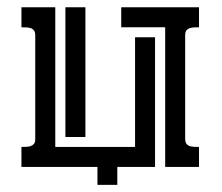

<svg xmlns="http://www.w3.org/2000/svg" viewBox="-20 -460 611 529"><path d="M248.5 0H39.1V-55.2Q44.9 -55.2 51.8 -55.4Q58.6 -55.7 64.2 -57.4Q69.8 -59.1 73.5 -63.5Q77.1 -67.9 77.1 -76.7V-362.8Q77.1 -371.6 73.5 -376.2Q69.8 -380.9 64.2 -382.6Q58.6 -384.3 52 -384.5Q45.4 -384.8 39.1 -384.8V-439.9H132.3V-55.2H352.1V-357.4H407.2V0H303.2V49.3H248.5ZM528.3 0H435.1V-384.8H314V-439.9H528.3V-384.8Q522.5 -384.8 515.6 -384.5Q508.8 -384.3 503.2 -382.6Q497.6 -380.9 493.9 -376.5Q490.2 -372.1 490.2 -363.3V-77.1Q490.2 -68.4 493.9 -63.7Q497.6 -59.1 503.2 -57.4Q508.8 -55.7 515.4 -55.4Q522 -55.2 528.3 -55.2ZM215.3 -439.9V-82.5H160.2V-439.9Z"/></svg>

Font: Isar CAT
Style: Regular
Weight: 400
Designer: Digitized by Peter Wiegel
Foundry: CAT-Fonts, Peter Wiegel
Version: Version 1.000; ttfautohint (v1.3)